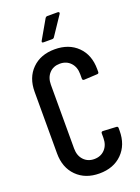

<svg xmlns="http://www.w3.org/2000/svg" viewBox="-167 -962 758 1041"><g transform="rotate(-20 212.5 -441.5)"><path d="M178 -764Q164 -764 171 -776L233 -884Q238 -891 245 -891H305Q311 -891 313 -887.5Q315 -884 312 -879L239 -770Q235 -764 227 -764ZM220 8Q139 8 89.5 -41.5Q40 -91 40 -173V-528Q40 -610 89.5 -659Q139 -708 220 -708Q302 -708 351.5 -659Q401 -610 401 -528V-512Q401 -502 391 -502L315 -498Q305 -498 305 -508V-534Q305 -575 281.5 -600Q258 -625 220 -625Q182 -625 159 -600Q136 -575 136 -534V-166Q136 -125 159.5 -100Q183 -75 220 -75Q258 -75 281.5 -100Q305 -125 305 -166V-192Q305 -202 315 -202L391 -198Q401 -198 401 -188V-173Q401 -91 351.5 -41.5Q302 8 220 8Z"/></g></svg>

Font: Barlow Condensed Medium
Style: Regular
Weight: 500
Width: 3
Designer: Jeremy Tribby
Foundry: Tribby Type
Version: Version 1.422;hotconv 1.0.109;makeotfexe 2.5.65596